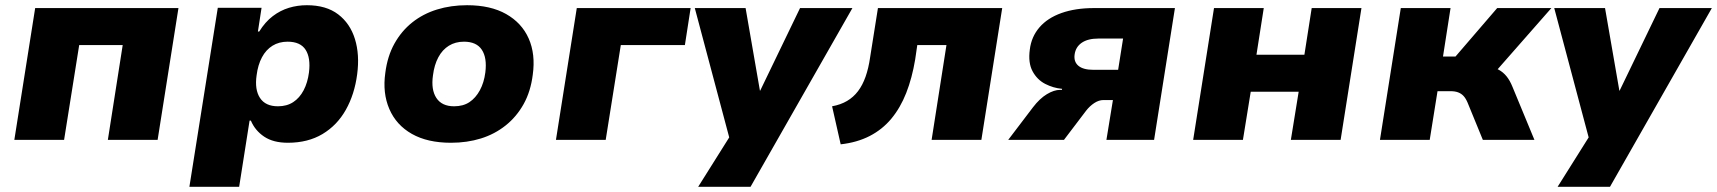

<svg xmlns="http://www.w3.org/2000/svg" viewBox="-20 -537 6591 737"><path d="M35 0 115 -506H665L585 0H394L451 -364H284L226 0Z M707 180 816 -507H984L970 -416H975Q998 -453 1027 -475Q1056 -497 1089 -507Q1122 -517 1158 -517Q1232 -517 1278 -482Q1324 -447 1342.5 -387Q1361 -327 1351 -252Q1341 -175 1307.5 -115.5Q1274 -56 1218 -22.5Q1162 11 1085 11Q1029 11 994 -12.5Q959 -36 943 -74H938L898 180ZM1047 -129Q1081 -129 1105.5 -145Q1130 -161 1145.5 -190.5Q1161 -220 1166 -259Q1173 -315 1153 -346Q1133 -377 1084 -377Q1051 -377 1026 -361.5Q1001 -346 985.5 -317Q970 -288 965 -248Q957 -193 978 -161Q999 -129 1047 -129Z M1711 11Q1621 11 1561 -23Q1501 -57 1474.5 -118.5Q1448 -180 1459 -257Q1467 -321 1494 -369.5Q1521 -418 1562.5 -451Q1604 -484 1657.5 -500.5Q1711 -517 1773 -517Q1863 -517 1923 -483Q1983 -449 2009.5 -389Q2036 -329 2025 -250Q2017 -186 1990 -137.5Q1963 -89 1921 -55.5Q1879 -22 1826 -5.5Q1773 11 1711 11ZM1723 -129Q1758 -129 1782 -145Q1806 -161 1822 -190.5Q1838 -220 1843 -259Q1850 -315 1829.5 -346Q1809 -377 1761 -377Q1728 -377 1703 -361.5Q1678 -346 1662.5 -317Q1647 -288 1642 -248Q1634 -193 1655 -161Q1676 -129 1723 -129Z M2114 0 2194 -506H2631L2609 -364H2363L2305 0Z M2660 180 2797 -38 2791 35 2647 -506H2842L2897 -189H2898L3051 -506H3252L2861 180Z M3207 17 3174 -129Q3207 -135 3231.5 -149.5Q3256 -164 3273.5 -187Q3291 -210 3302.5 -242.5Q3314 -275 3320 -317L3350 -506H3827L3747 0H3556L3613 -364H3501L3493 -309Q3481 -237 3458.5 -180Q3436 -123 3401.5 -81.5Q3367 -40 3318.5 -15Q3270 10 3207 17Z M3850 0 3945 -125Q3971 -159 3998.5 -175.5Q4026 -192 4049 -192H4056L4057 -196Q4023 -199 3992 -215Q3961 -231 3943.5 -263.5Q3926 -296 3933 -347Q3939 -396 3970 -432Q4001 -468 4054.5 -487Q4108 -506 4179 -506H4490L4410 0H4227L4252 -153H4216Q4198 -153 4180.5 -141.5Q4163 -130 4149 -112L4064 0ZM4177 -269H4272L4291 -389H4196Q4156 -389 4132.5 -373Q4109 -357 4105 -328Q4101 -300 4119.5 -284.5Q4138 -269 4177 -269Z M4560 0 4640 -506H4831L4803 -327H4987L5015 -506H5206L5126 0H4935L4965 -185H4781L4751 0Z M5277 0 5357 -506H5548L5519 -320H5567L5727 -506H5935L5704 -243L5689 -281Q5715 -279 5732.5 -269.5Q5750 -260 5763 -244Q5776 -228 5786 -203L5870 0H5672L5613 -144Q5606 -160 5597.5 -169Q5589 -178 5577 -182.5Q5565 -187 5548 -187H5498L5468 0Z M5959 180 6096 -38 6090 35 5946 -506H6141L6196 -189H6197L6350 -506H6551L6160 180Z"/></svg>

Font: Nunito Sans 7pt Black
Style: Italic
Weight: 900
Italic angle: -9°
Version: Version 3.101;gftools[0.9.27]